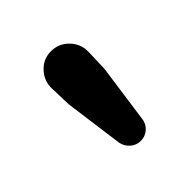

<svg xmlns="http://www.w3.org/2000/svg" viewBox="-106 -871 536 536"><g transform="rotate(-45 162.0 -603.0)"><path d="M115.2 -466.8 91.8 -640.6 89.8 -705.1Q88.9 -735.4 109.9 -757.8Q130.9 -780.3 161.6 -780.3Q192.4 -780.3 213.9 -757.8Q235.4 -735.4 234.4 -705.1L232.4 -640.6L208 -466.8Q206.1 -449.2 192.9 -437.5Q179.7 -425.8 162.1 -425.8Q144.5 -425.8 131.3 -437.5Q118.2 -449.2 115.2 -466.8Z"/></g></svg>

Font: Nico Moji
Style: Regular
Weight: 400
Version: Version 1.02